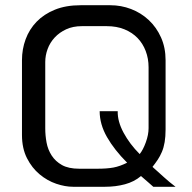

<svg xmlns="http://www.w3.org/2000/svg" viewBox="-20 -690 733 734"><path d="M64 -460Q64 -502 78 -540Q92 -578 120 -607Q148 -636 190 -653Q232 -670 288 -670H402Q443 -670 481 -655.5Q519 -641 548.5 -613.5Q578 -586 595.5 -547Q613 -508 613 -460V-195Q613 -168 609.5 -147Q606 -126 599 -109.5Q592 -93 583 -79.5Q574 -66 563 -52Q589 -29 607.5 -12Q626 5 651 24H566L549 9L519 -17Q493 5 457.5 14.5Q422 24 382 24H259Q229 24 195 12.5Q161 1 131.5 -23.5Q102 -48 83 -85.5Q64 -123 64 -174ZM153 -199Q153 -172 158 -145Q163 -118 177.5 -95.5Q192 -73 217 -59Q242 -45 283 -45H353Q389 -45 413.5 -49.5Q438 -54 466 -68Q417 -117 389 -166Q361 -215 361 -265H430Q429 -226 452.5 -182.5Q476 -139 514 -101Q527 -117 537.5 -146Q548 -175 548 -200V-433Q548 -466 537 -495Q526 -524 505.5 -545Q485 -566 455.5 -578Q426 -590 388 -590H293Q259 -590 233 -578Q207 -566 189 -546.5Q171 -527 162 -502.5Q153 -478 153 -453Z"/></svg>

Font: BM HANNA Air
Style: Regular
Weight: 400
Designer: Woowa Brothers : Cheoljun Lim; Soyoung Lee; Taehyun Cha; Byungsun Park; Minjin Kim; Hyesun Chae; Myungsoo Han; Bongjin K
Foundry: Sandoll Communications Inc.
Version: Version 1.000;PS 1;hotconv 16.6.51;makeotf.lib2.5.65220